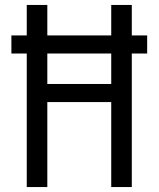

<svg xmlns="http://www.w3.org/2000/svg" viewBox="-20 -755 640 775"><path d="M88 0V-539H26V-612H88V-735H171V-612H429V-735H512V-612H574V-539H512V0H429V-343H171V0ZM429 -416V-539H171V-416Z"/></svg>

Font: Iosevka SS04 Extended
Style: Regular
Weight: 400
Width: 7
Monospace: yes
Designer: Belleve Invis
Foundry: Belleve Invis
Version: Version 19.0.0; ttfautohint (v1.8.4)